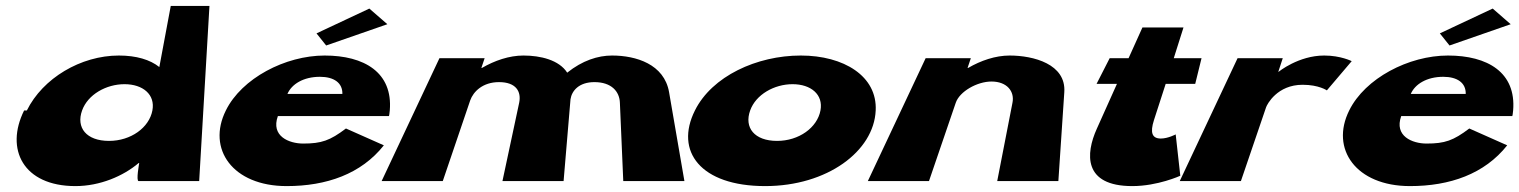

<svg xmlns="http://www.w3.org/2000/svg" viewBox="-20 -613 5143 650"><path d="M61.6 -239C-3.5 -108 58.4 17 235.4 17C318.4 17 397.6 -17 449.3 -61C449.3 -61 451.3 -61 451.3 -61C451.3 -61 440 0 449.3 0H654.3L689.1 -593H558.1L519.4 -386C488.2 -411 441.4 -425 382.4 -425C253.4 -425 124.6 -348 70.9 -239ZM257.9 -239C277.2 -293 339.5 -328 401.5 -328C463.5 -328 506.2 -293 495.9 -239C485 -181 423.1 -136 349.1 -136C272.1 -136 237 -181 257.9 -239Z M1051.5 -500 1084.2 -459 1291.3 -531 1230.4 -584ZM1296.7 -220C1298.3 -224 1298.7 -233 1299.6 -239C1310.3 -368 1213 -425 1079 -425C946 -425 798.3 -348 744.6 -239C679.7 -109 767.4 17 950.4 17C1085.4 17 1202.7 -24 1279.5 -121L1151.2 -178C1097 -137 1068.4 -127 1006.4 -127C958.4 -127 896.3 -152 920.7 -220ZM953.1 -295C967.2 -328 1007 -353 1063 -353C1110 -353 1140 -333 1139.1 -295Z M1272 0H1479L1571.8 -273C1582.4 -303 1614.3 -335 1669.3 -335C1727.3 -335 1745.4 -303 1737.6 -265L1681 0H1888L1911.4 -277C1915.8 -306 1940.3 -335 1992.3 -335C2050.3 -335 2077.4 -303 2078.6 -265L2090 0H2297L2245.1 -301C2228.6 -396 2133 -425 2052 -425C2004 -425 1951.4 -408 1900.2 -367C1872.7 -410 1810 -425 1752 -425C1704 -425 1654.4 -408 1611.6 -383H1609.6L1620.7 -416H1467.7Z M2332.6 -239C2263.5 -101 2351.4 17 2570.4 17C2780.4 17 2938.5 -101 2944.6 -239C2950.3 -355 2837 -425 2691 -425C2542 -425 2390.3 -355 2332.6 -239ZM2519.6 -239C2538.8 -293 2601.2 -328 2663.2 -328C2725.2 -328 2767.8 -293 2757.6 -239C2746.7 -181 2684.8 -136 2610.8 -136C2533.8 -136 2498.7 -181 2519.6 -239Z M2918 0H3125L3215.6 -265C3228.4 -303 3287.6 -337 3336.6 -337C3389.6 -337 3415.4 -303 3407.6 -265L3356 0H3563L3583.1 -301C3589.6 -396 3479 -425 3398 -425C3350 -425 3300.4 -408 3257.6 -383H3255.6L3266.7 -416H3113.7Z M3800.7 -416H3736.7L3692.3 -329H3761.3L3693.1 -177C3655.2 -93 3646.4 17 3813.4 17C3899.4 17 3975.8 -18 3975.8 -18L3960.2 -158C3960.2 -158 3934 -144 3910 -144C3880 -144 3873.1 -164 3886.5 -206L3926.3 -329H4026.3L4047.7 -416H3953.7L3986.6 -520H3847.6Z M3974 0H4181L4266.3 -250C4269.8 -260 4303.9 -326 4389.9 -326C4444.9 -326 4472 -307 4472 -307L4556.1 -406C4556.1 -406 4519 -425 4463 -425C4376 -425 4308.6 -370 4308.6 -370H4307.6L4322.7 -416H4169.7Z M4854.5 -500 4887.2 -459 5094.3 -531 5033.4 -584ZM5099.7 -220C5101.3 -224 5101.7 -233 5102.6 -239C5113.3 -368 5016 -425 4882 -425C4749 -425 4601.3 -348 4547.6 -239C4482.7 -109 4570.4 17 4753.4 17C4888.4 17 5005.7 -24 5082.5 -121L4954.2 -178C4900 -137 4871.4 -127 4809.4 -127C4761.4 -127 4699.3 -152 4723.7 -220ZM4756.1 -295C4770.2 -328 4810 -353 4866 -353C4913 -353 4943 -333 4942.1 -295Z"/></svg>

Font: Hussar Milosc
Style: Obl
Weight: 700
Foundry: Cannot Into Space Fonts
Version: Version 1.02